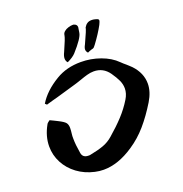

<svg xmlns="http://www.w3.org/2000/svg" viewBox="-146 -999 1040 1091"><g transform="rotate(-20 374.5 -453.0)"><path d="M313 -680Q303 -690 303 -706Q303 -721 314 -743Q346 -814 348 -831Q349 -843 359.5 -852Q370 -861 385 -865.5Q400 -870 411 -870Q418 -870 419 -869Q437 -864 437 -847Q437 -846 435.5 -837.5Q434 -829 432 -815Q428 -785 364 -714Q347 -696 313 -680ZM440 -692Q430 -702 430 -714Q430 -722 434.5 -732Q439 -742 440 -743Q476 -820 476 -831Q492 -859 520 -859Q522 -859 526 -859Q530 -859 535 -858Q549 -855 556 -852Q563 -849 563 -842Q563 -840 561 -834L554 -818Q529 -772 491 -721Q487 -716 484 -712.5Q481 -709 479 -707Q476 -704 465 -702Q457 -700 451 -697Q445 -694 440 -692ZM297 -36Q271 -36 245 -42Q187 -55 143 -87.5Q99 -120 74.5 -166.5Q50 -213 50 -266Q50 -327 84 -388Q86 -393 92.5 -398Q99 -403 103 -406L126 -395L148 -384Q180 -368 189 -356.5Q198 -345 198 -325Q198 -311 195 -287Q194 -283 194 -276Q194 -269 194 -261Q194 -225 203 -172Q208 -141 242 -141Q246 -141 249.5 -141Q253 -141 255 -142Q302 -151 335.5 -163Q369 -175 396 -199Q446 -242 483 -282Q520 -322 548 -368Q567 -399 567 -430Q567 -455 556 -479Q545 -503 524 -533Q490 -581 433 -581Q413 -581 392 -575Q386 -574 328 -554Q322 -552 315.5 -550Q309 -548 302 -546L188 -513Q177 -510 160 -505.5Q143 -501 120 -494L110 -503Q149 -568 231 -617Q296 -656 382 -656Q443 -656 500 -635.5Q557 -615 594 -578Q607 -565 622 -553Q633 -543 640 -536.5Q647 -530 649 -528Q699 -475 699 -411Q699 -362 667 -309Q625 -240 580 -188Q535 -136 479 -99Q385 -36 297 -36Z"/></g></svg>

Font: Mansalva
Style: Regular
Weight: 400
Designer: Carolina Short
Foundry: Carolina Short
Version: Version 2.112; ttfautohint (v1.8.4.7-5d5b)